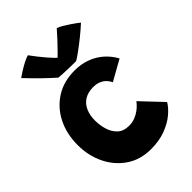

<svg xmlns="http://www.w3.org/2000/svg" viewBox="-227 -864 967 967"><g transform="rotate(-45 256.5 -381.0)"><path d="M488 -106Q473 -80 442.5 -54.5Q412 -29 367 -12Q322 5 263.5 5Q187.5 5 132 -32.8Q76.5 -70.5 46.2 -133.2Q16 -196 16 -271Q16 -350 47.2 -412.5Q78.5 -475 135.5 -511.5Q192.5 -548 270.5 -548Q317 -548 356 -533.5Q395 -519 424.8 -492.5Q454.5 -466 474 -430.5L365 -369.5Q363.5 -373.5 358.2 -382Q353 -390.5 343 -400Q333 -409.5 316.8 -416Q300.5 -422.5 276.5 -422.5Q240.5 -422.5 215.5 -407Q190.5 -391.5 177.8 -363Q165 -334.5 165 -296Q165 -264 174.5 -231.8Q184 -199.5 206.5 -178Q229 -156.5 268.5 -156.5Q292 -156.5 312 -164.5Q332 -172.5 346.8 -183.8Q361.5 -195 370.5 -205Q379.5 -215 381.5 -218.5ZM358.5 -762.5Q371.5 -757.5 388 -747.8Q404.5 -738 420.8 -727Q437 -716 449 -707.2Q461 -698.5 464 -695.5Q438.5 -672 407.5 -647Q376.5 -622 350 -602.8Q323.5 -583.5 309.5 -575.5Q292.5 -575.5 269.2 -576Q246 -576.5 224 -577.5Q202 -578.5 187.5 -580Q155.5 -608.5 123 -640.2Q90.5 -672 53.5 -711Q65 -719 83 -730.5Q101 -742 121.2 -752.8Q141.5 -763.5 158.5 -768.5Q172 -749.5 187 -730.8Q202 -712 216.2 -695.2Q230.5 -678.5 242 -666.5Q253.5 -654.5 259.5 -649.5H251.5Q258.5 -656 276 -673.8Q293.5 -691.5 315.8 -715.2Q338 -739 358.5 -762.5Z"/></g></svg>

Font: Grandstander Thin
Style: Bold
Weight: 700
Version: Version 1.200